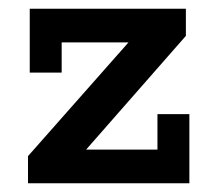

<svg xmlns="http://www.w3.org/2000/svg" viewBox="-20 -419 486 439"><path d="M44 0V-62L302 -354L316 -322H121V-253H48V-399H405V-337L148 -44L135 -77H340V-158H413V0Z"/></svg>

Font: Rokkitt SemiBold SemiBold
Style: Regular
Weight: 600
Version: Version 3.103